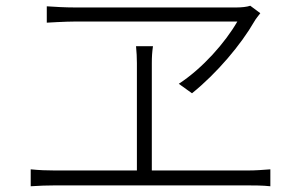

<svg xmlns="http://www.w3.org/2000/svg" viewBox="-20 -696 1040 669"><path d="M807 -621C765 -548 686 -458 603 -404L649 -371C736 -441 820 -541 866 -621C872 -632 880 -640 887 -650L852 -676C841 -672 821 -670 804 -670H241C207 -670 173 -672 143 -674V-617C143 -617 208 -621 243 -621ZM509 -102V-476C509 -498 510 -514 513 -535H454C456 -515 457 -494 457 -476V-102H171C144 -102 116 -103 87 -106V-47C117 -49 144 -50 171 -50H843C861 -50 896 -50 922 -47V-106C896 -104 871 -102 843 -102Z"/></svg>

Font: Noto Sans CJK Light
Style: Regular
Weight: 300
Designer: Ryoko NISHIZUKA (kana & ideographs); Paul D. Hunt (Latin, Greek & Cyrillic); Wenlong ZHANG (bopomofo); Sandoll Communica
Foundry: Adobe Systems Incorporated
Version: Version 1.000;PS 1;hotconv 1.0.78;makeotf.lib2.5.61930